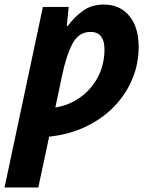

<svg xmlns="http://www.w3.org/2000/svg" viewBox="-53 -576 668 836"><path d="M-33.2 240.2 133.8 -545.9H246.1L237.8 -462.9H242.2Q269.5 -500.5 307.4 -528.3Q345.2 -556.2 398.9 -556.2Q468.8 -556.2 509.8 -507.1Q550.8 -458 550.8 -371.1Q550.8 -298.8 523.4 -232.7Q496.1 -166.5 445.1 -113.3Q394 -60.1 322.3 -25.4Q250.5 9.3 161.1 19L113.8 240.2ZM188 -107.9Q247.6 -117.2 296.1 -151.9Q344.7 -186.5 373.3 -240.7Q401.9 -294.9 401.9 -361.8Q401.9 -397.5 387.2 -417.2Q372.6 -437 340.8 -437Q290 -437 262.9 -386.2Q235.8 -335.4 216.8 -245.1Z"/></svg>

Font: Open Sans
Style: Bold Italic
Weight: 700
Italic angle: -12°
Designer: Monotype Design Team
Foundry: Monotype Imaging Inc.
Version: Version 3.003; ttfautohint (v1.8.4)